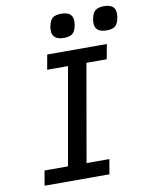

<svg xmlns="http://www.w3.org/2000/svg" viewBox="-100 -1009 836 1081"><g transform="rotate(-10 318.0 -469.0)"><path d="M80.5 -84.5H214.5L312.5 -640.5H193.5L208.5 -725H549.5L534 -640.5H418L320.5 -84.5H451L436.5 0H65.5ZM251.5 -856Q251.5 -865 254 -879Q260.5 -912 276.5 -924.8Q292.5 -937.5 326 -937.5Q359.5 -937.5 375.5 -924Q391.5 -910.5 391.5 -883Q391.5 -873.5 389 -858.5Q383 -826.5 367 -813.5Q351 -800.5 318.5 -800.5Q285 -800.5 268.2 -814Q251.5 -827.5 251.5 -856ZM495.5 -855.5Q495.5 -864.5 498 -878.5Q504.5 -911.5 520.8 -924.5Q537 -937.5 570 -937.5Q602.5 -937.5 619 -924.5Q635.5 -911.5 635.5 -883.5Q635.5 -870.5 633 -859Q627 -826.5 611.2 -813.5Q595.5 -800.5 562 -800.5Q495.5 -800.5 495.5 -855.5Z"/></g></svg>

Font: JuliaMono MediumItalic
Style: Regular
Weight: 500
Italic angle: -9°
Monospace: yes
Designer: cormullion
Foundry: corm
Version: Version 0.049; ttfautohint (v1.8.4)